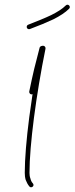

<svg xmlns="http://www.w3.org/2000/svg" viewBox="-20 -780 316 814"><path d="M99 -675C94 -673 92 -667 94 -662C96 -657 102 -655 107 -657C145 -671 178 -685 206 -698C234 -712 257 -727 273 -743C277 -747 277 -753 273 -757C269 -761 263 -761 259 -757C244 -742 223 -729 197 -716C170 -703 137 -690 99 -675ZM104 -392C103 -387 107 -381 112 -380C114 -380 117 -380 118 -381C113 -348 109 -315 104 -283C92 -190 85 -106 85 -47C85 -38 86 -27 89 -17C93 -7 98 3 105 11C108 15 115 15 119 11C123 8 123 1 119 -3C114 -8 111 -15 109 -23C106 -31 105 -39 105 -47C105 -106 112 -188 124 -281C136 -373 153 -476 173 -574C174 -581 168 -587 161 -586L156 -585C152 -584 149 -581 148 -578C139 -544 132 -516 125 -488C118 -459 112 -430 104 -392Z"/></svg>

Font: Mistral SingleLine OTF-SVG Regular
Style: Regular
Weight: 300
Designer: François Chastanet, Élisa Garzelli, Anais Alves, Morgane Autin
Foundry: institut supérieur des arts et du design Toulouse / isdaT
Version: Version 1.000;hotconv 1.0.117;makeotfexe 2.5.65602 DEVELOPME